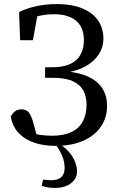

<svg xmlns="http://www.w3.org/2000/svg" viewBox="-20 -704 593 945"><path d="M248 221Q227 221 211 217.5Q195 214 185 211L192 180Q204 181 214.5 182Q225 183 233 183Q265 183 281.5 168Q298 153 298 122Q298 92 286 63Q274 34 248 0H281V10Q308 29 325 50.5Q342 72 350.5 95.5Q359 119 359 142Q359 174 330 197.5Q301 221 248 221ZM253 14Q195 14 149 -1.5Q103 -17 72.5 -48.5Q42 -80 33 -130Q42 -147 54.5 -156.5Q67 -166 85 -166Q111 -166 123.5 -148.5Q136 -131 146 -92L167 -13L123 -55Q154 -43 183 -39.5Q212 -36 237 -36Q293 -36 330.5 -53.5Q368 -71 387 -105.5Q406 -140 406 -189Q406 -228 390.5 -257.5Q375 -287 339 -304Q303 -321 242 -321H202V-373H238Q292 -373 326.5 -389.5Q361 -406 377 -436.5Q393 -467 393 -507Q393 -549 375.5 -577.5Q358 -606 325 -620Q292 -634 248 -634Q208 -634 173.5 -626Q139 -618 107 -600V-638L170 -661L142 -506H79L74 -644Q107 -662 156 -673Q205 -684 262 -684Q331 -684 382 -664Q433 -644 461 -605.5Q489 -567 489 -513Q489 -472 466.5 -437Q444 -402 401.5 -378Q359 -354 301 -346V-353Q372 -347 417.5 -325Q463 -303 485 -267Q507 -231 507 -183Q507 -125 476.5 -80.5Q446 -36 389 -11Q332 14 253 14Z"/></svg>

Font: Source Serif 4 18pt
Style: Regular
Weight: 400
Designer: Frank Grießhammer
Foundry: Adobe Systems Incorporated
Version: Version 4.004;hotconv 1.0.116;makeotfexe 2.5.65601